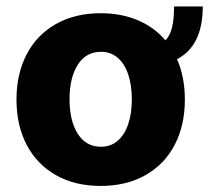

<svg xmlns="http://www.w3.org/2000/svg" viewBox="-20 -579 662 608"><path d="M540.5 -391.6Q565.4 -335.4 565.4 -263.7Q565.4 -182.1 533.2 -120.4Q501 -58.6 440.7 -24.4Q380.4 9.8 298.8 9.8Q217.3 9.8 157 -24.4Q96.7 -58.6 64.5 -120.4Q32.2 -182.1 32.2 -263.7Q32.2 -345.2 64.5 -407Q96.7 -468.8 157 -502.9Q217.3 -537.1 298.8 -537.1Q364.3 -537.1 416.5 -514.9Q468.8 -492.7 503.9 -451.2Q519 -466.8 525.1 -493.2Q531.2 -519.5 531.2 -558.6H622.1Q622.1 -433.6 540.5 -391.6ZM397.5 -264.6Q397.5 -309.1 386 -343.3Q374.5 -377.4 352.5 -396.2Q330.6 -415 299.8 -415Q252.4 -415 226.3 -374Q200.2 -333 200.2 -264.6Q200.2 -196.3 226.3 -155.3Q252.4 -114.3 299.8 -114.3Q330.6 -114.3 352.5 -133.1Q374.5 -151.9 386 -186Q397.5 -220.2 397.5 -264.6Z"/></svg>

Font: Pretendard Std ExtraBold
Style: Regular
Weight: 800
Designer: Base glyphs from Inter by Rasmus Andersson; Hangeul glyphs from Noto Sans CJK(Source Han Sans) by Jang Soo-young and Kan
Foundry: Kil Hyung-jin
Version: Version 1.309